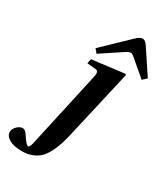

<svg xmlns="http://www.w3.org/2000/svg" viewBox="-321 -853 1052 1202"><g transform="rotate(30 205.5 -252.5)"><path d="M118 -547 298 -720Q325 -747 346 -747Q363 -747 382 -719L496 -547L467 -520L354 -616Q335 -633 324 -633Q312 -633 286 -616L141 -520ZM-85 174Q-85 153 -65.5 133.5Q-46 114 -25 114Q-16 114 -8 120.5Q0 127 2.5 130.5Q5 134 14 147Q46 196 59 196Q70 196 78 162L200 -391Q209 -431 185 -434L121 -440L128 -473L360 -502L367 -497L252 5Q218 151 161 201Q112 242 41 242Q-20 242 -52.5 222.5Q-85 203 -85 174Z"/></g></svg>

Font: Lingua Franca
Style: Bold Italic
Weight: 700
Italic angle: -13°
Version: Version 1.19